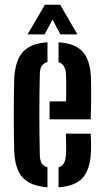

<svg xmlns="http://www.w3.org/2000/svg" viewBox="-20 -787 440 815"><path d="M40.5 -141.5Q39.5 -170 39 -211.2Q38.5 -252.5 38.5 -297.8Q38.5 -343 39 -385Q39.5 -427 40.5 -457Q45.5 -532.5 78.2 -567.8Q111 -603 181.5 -607.5V-523.5Q165 -519 157.2 -507Q149.5 -495 149 -473Q148 -428.5 147.5 -386Q147 -343.5 147 -301.5Q147 -259.5 147.5 -217.2Q148 -175 149 -130.5Q149.5 -106.5 157 -94Q164.5 -81.5 181.5 -77V8Q110 2.5 77.2 -32.2Q44.5 -67 40.5 -141.5ZM228.5 8V-76.5Q244 -81.5 251.2 -94Q258.5 -106.5 260 -130.5Q261 -146 260.8 -168.8Q260.5 -191.5 259.5 -219.5H365Q366 -205.5 366.5 -182.5Q367 -159.5 366 -141.5Q362.5 -67 330.5 -31.8Q298.5 3.5 228.5 8ZM190.5 -280.5V-356.5H260.5Q261 -383.5 261 -406.8Q261 -430 260.8 -447.2Q260.5 -464.5 260 -473Q258.5 -494 251 -506.2Q243.5 -518.5 228.5 -523V-607.5Q298.5 -603 330.2 -568.5Q362 -534 366 -461Q366.5 -448 366.8 -419.2Q367 -390.5 366.8 -354Q366.5 -317.5 365 -280.5ZM97 -641 170.5 -767H235.5L308.5 -641H236L203 -704L169.5 -641Z"/></svg>

Font: Big Shoulders Stencil Display Thin
Style: Bold
Weight: 700
Version: Version 2.001